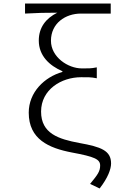

<svg xmlns="http://www.w3.org/2000/svg" viewBox="-20 -856 740 1089"><path d="M491 187 545 213C592 153 610 103 610 71C610 -2 553 -23 430 -45C313 -67 213 -98 213 -223C213 -348 328 -418 440 -418C474 -418 496 -419 529 -412V-474C495 -467 479 -468 444 -468C366 -468 269 -532 269 -625C269 -724 351 -779 439 -779H608V-836H122V-779C198 -783 233 -784 305 -784C240 -752 200 -700 200 -626C200 -540 260 -484 334 -452V-448C232 -419 143 -333 143 -217C143 -66 257 -16 388 9C517 33 548 47 548 83C548 115 535 134 491 187Z"/></svg>

Font: Kawkab Mono Light
Style: Regular
Weight: 300
Monospace: yes
Designer: Abdullah Arif
Foundry: Abdullah Arif
Version: Version 1.000;PS 000.500;hotconv 1.0.88;makeotf.lib2.5.64775